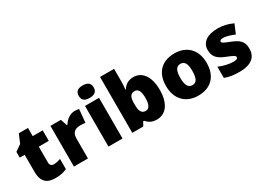

<svg xmlns="http://www.w3.org/2000/svg" viewBox="-19 -1564 3090 2261"><g transform="rotate(-30 1525.5 -434.0)"><path d="M337 -192C304 -192 285 -210 285 -246V-461H421V-604H285V-715H160L111 -599L26 -539V-461H93V-233C93 -83 166 -41 274 -41C346 -41 387 -54 429 -72V-211C398 -200 371 -192 337 -192Z M860 -614C797 -614 737 -570 707 -516H698L668 -604H526V-51H717V-323C717 -423 788 -434 836 -434C871 -434 888 -431 901 -428L918 -608C907 -610 881 -614 860 -614Z M1092 -827C1036 -827 991 -810 991 -742C991 -676 1036 -658 1092 -658C1147 -658 1194 -676 1194 -742C1194 -810 1147 -827 1092 -827ZM1187 -604H996V-51H1187Z M1511 -639V-811H1320V-51H1469L1499 -105H1511C1539 -74 1574 -41 1652 -41C1772 -41 1854 -140 1854 -329C1854 -514 1773 -614 1658 -614C1583 -614 1539 -578 1511 -533H1504C1508 -564 1511 -600 1511 -639ZM1588 -464C1637 -464 1660 -419 1660 -331C1660 -242 1635 -195 1590 -195C1531 -195 1511 -236 1511 -322V-349C1511 -428 1535 -464 1588 -464Z M2491 -329C2491 -512 2376 -614 2217 -614C2044 -614 1939 -512 1939 -329C1939 -144 2054 -41 2214 -41C2386 -41 2491 -144 2491 -329ZM2133 -329C2133 -423 2157 -472 2215 -472C2275 -472 2297 -423 2297 -329C2297 -234 2275 -183 2216 -183C2156 -183 2133 -234 2133 -329Z M3011 -221C3011 -318 2965 -358 2869 -397C2777 -434 2758 -441 2758 -462C2758 -477 2775 -485 2805 -485C2838 -485 2900 -469 2955 -444L3007 -567C2938 -598 2877 -614 2804 -614C2667 -614 2576 -559 2576 -451C2576 -360 2621 -317 2713 -279C2806 -241 2831 -232 2831 -208C2831 -189 2812 -180 2769 -180C2727 -180 2647 -193 2577 -225V-72C2641 -48 2698 -41 2777 -41C2945 -41 3011 -116 3011 -221Z"/></g></svg>

Font: Noto Sans Tamil UI Black
Style: Regular
Weight: 900
Designer: Jelle Bosma - Monotype Design Team
Foundry: Monotype Imaging Inc.
Version: Version 2.004